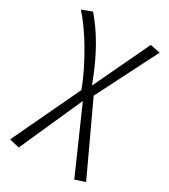

<svg xmlns="http://www.w3.org/2000/svg" viewBox="-182 -623 808 916"><g transform="rotate(30 221.5 -164.5)"><path d="M228 -228 373 -534 428 -523 258 -188 433 187 378 205 227 -138H225L72 205L17 192L194 -182Q177 -228 154 -274.5Q131 -321 105.5 -364.5Q80 -408 53 -446Q26 -484 0 -513L55 -534Q78 -507 100.5 -475.5Q123 -444 144 -407Q165 -370 185.5 -326Q206 -282 226 -228Z"/></g></svg>

Font: Jldddboxgfspflltxgxzjzlszac
Style: Regular
Weight: 300
Designer: Carrois Corporate & Edenspiekermann
Foundry: Carrois Corporate GbR & Edenspiekermann AG
Version: Version 2.001